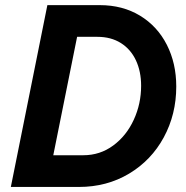

<svg xmlns="http://www.w3.org/2000/svg" viewBox="-20 -740 735 760"><path d="M167.5 -719.7H375Q465.3 -719.7 534.2 -678Q603 -636.2 640.4 -562.7Q677.7 -489.3 677.7 -397.5Q677.7 -287.6 628.4 -196.5Q579.1 -105.5 491 -52.7Q402.8 0 292.5 0H22.9ZM538.6 -400.4Q538.6 -457 518.1 -501Q497.6 -544.9 458.5 -569.6Q419.4 -594.2 365.7 -594.2H285.2L190.9 -125.5H309.6Q376 -125.5 428.2 -164.1Q480.5 -202.6 509.5 -265.9Q538.6 -329.1 538.6 -400.4Z"/></svg>

Font: Reddit Sans Chocolate
Style: Bold Italic
Weight: 700
Italic angle: -11.25°
Designer: Stephen Hutchings
Version: Version 1.013